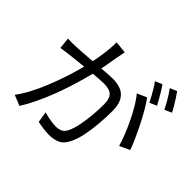

<svg xmlns="http://www.w3.org/2000/svg" viewBox="-193 -1100 1387 1387"><g transform="rotate(45 500.0 -406.5)"><path d="M424.4 -776.9Q421.9 -763.4 418.8 -747.9Q415.7 -732.3 412.6 -717.4Q409.4 -699.8 404 -668.8Q398.6 -637.8 392.4 -603.3Q386.2 -568.8 378.7 -537.3Q368.1 -494.9 353.5 -441.4Q339 -387.9 319.7 -327.5Q300.4 -267.1 276.3 -204.7Q252.2 -142.3 223.3 -81.2Q194.4 -20 160.1 34.7L79 2.2Q113.2 -43.1 143 -100.3Q172.9 -157.5 197.9 -218.9Q222.9 -280.2 243 -340.1Q263.2 -400 277.5 -451.4Q291.8 -502.8 299.8 -539.6Q313.8 -599.4 322.8 -664Q331.8 -728.7 331.6 -786.1ZM768.2 -661.1Q791.8 -630.7 818.2 -585Q844.6 -539.2 870.5 -488Q896.3 -436.7 917.6 -388.8Q939 -341 951.2 -306.2L873.6 -269.3Q862.8 -307.9 843.6 -356.8Q824.3 -405.8 799.8 -456.5Q775.2 -507.3 748.5 -552.5Q721.8 -597.8 695.4 -628.1ZM64.2 -557.3Q87.7 -555.9 108.8 -556.1Q129.8 -556.3 153.7 -557.3Q176.3 -558.3 211.6 -560.8Q246.9 -563.3 288 -566.6Q329.2 -569.9 369.9 -573.4Q410.6 -576.9 444.9 -579.2Q479.2 -581.5 499.2 -581.5Q544.4 -581.5 580.8 -567.5Q617.2 -553.5 639.3 -516.7Q661.5 -480 661.5 -412.3Q661.5 -353 655.9 -284.8Q650.3 -216.5 637.7 -154.6Q625.1 -92.8 603.7 -51.2Q580.5 -0.9 543.5 15.8Q506.5 32.4 457.7 32.4Q429.3 32.4 396.6 27.8Q364 23.2 340 17.8L326.8 -65.6Q348.2 -59.4 371.1 -54.7Q394 -50 414.8 -47.6Q435.6 -45.2 449.4 -45.2Q477.1 -45.2 499.3 -54.8Q521.4 -64.4 536.9 -96.6Q553 -130.8 563.4 -181.9Q573.9 -233 579.1 -291Q584.3 -349 584.3 -403Q584.3 -449.1 571.3 -471.9Q558.2 -494.7 534.4 -503Q510.5 -511.2 478.3 -511.2Q453 -511.2 409.9 -507.7Q366.8 -504.2 318.1 -499.4Q269.4 -494.6 227.6 -489.9Q185.8 -485.2 162.8 -482.8Q145.5 -480.6 118.8 -477.2Q92.2 -473.7 72.7 -470.5ZM779.6 -806.4Q792.6 -789 807.4 -764.5Q822.2 -739.9 836.9 -714.6Q851.6 -689.3 861.8 -668.8L807.1 -644.7Q797.7 -665.1 783.8 -690.2Q769.9 -715.3 754.8 -740.3Q739.8 -765.3 725.8 -783.7ZM889.8 -846.5Q903.4 -828.1 919.3 -803.2Q935.2 -778.3 950.1 -753.5Q965 -728.7 974.2 -709.9L919.9 -685.8Q903.7 -718.6 881.1 -757.2Q858.4 -795.8 836.6 -823.8Z"/></g></svg>

Font: Shanggu Sans SC VF
Style: Regular
Weight: 250
Designer: GuiWonder
Version: Version 1.021